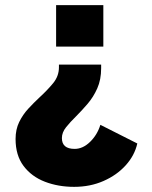

<svg xmlns="http://www.w3.org/2000/svg" viewBox="-20 -520 590 746"><path d="M381.5 -339H198V-500H381.5ZM373 -269V-255Q373 -210.5 358 -176.8Q343 -143 320.5 -116.8Q298 -90.5 276 -68.5Q253 -46 236.8 -25.8Q220.5 -5.5 220.5 16.5Q220.5 58.5 270 58.5Q302 58.5 330 31.2Q358 4 370 -35L513.5 37.5Q503 84 468.5 122.2Q434 160.5 382.2 183.2Q330.5 206 268 206Q206 206 154.2 186Q102.5 166 71.5 124.8Q40.5 83.5 40.5 20Q40.5 -17 54.5 -45.8Q68.5 -74.5 90 -97.8Q111.5 -121 134 -142Q163.5 -169 186.2 -196.5Q209 -224 209 -258.5V-269Z"/></svg>

Font: Trispace SemiCondensed ExtraBold
Style: Regular
Weight: 800
Width: 4
Designer: Tyler Finck
Foundry: Etcetera Type Company
Version: Version 1.210; ttfautohint (v1.8.3)